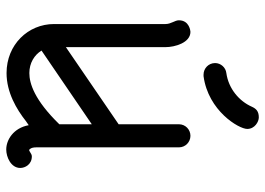

<svg xmlns="http://www.w3.org/2000/svg" viewBox="-137 -703 849 615"><g transform="rotate(90 287.5 -395.5)"><path d="M219 -623C220 -623 223 -623 224 -623C335 -638 393 -736 393 -763C393 -787 370 -800 356 -800C336 -800 328 -791 322 -778C304 -737 264 -703 214 -696C196 -694 182 -678 182 -660C182 -639 199 -623 219 -623ZM214 -65C182 -65 156 -81 142 -104L378 -265V-161C300 -81 247 -65 214 -65ZM131 -182V-501C131 -531 117 -581 82 -581C80 -581 45 -578 45 -544C45 -531 57 -519 57 -501V-144C57 -61 123 8 214 8C276 8 330 -24 368 -54L381 -63C390 -14 428 9 459 9C483 9 518 -6 518 -36C518 -51 507 -73 481 -73C471 -73 464 -62 459 -65C459 -66 452 -69 452 -87V-88V-544C452 -565 435 -581 415 -581C395 -581 378 -565 378 -544V-351Z"/></g></svg>

Font: LS
Style: RegularAlt
Weight: 500
Designer: BSozoo
Foundry: BSozoo
Version: Version 001.000